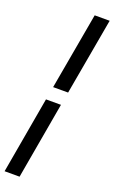

<svg xmlns="http://www.w3.org/2000/svg" viewBox="-199 -779 638 1072"><g transform="rotate(20 120.0 -243.0)"><path d="M-12 252 68 -204H157L77 252ZM82 -282 163 -738H252L171 -282Z"/></g></svg>

Font: Celebes SemiBold
Style: Italic
Weight: 600
Italic angle: -10°
Designer: Anugrah Pasau
Foundry: Lafontype
Version: Version 1.000; ttfautohint (v1.8.4)